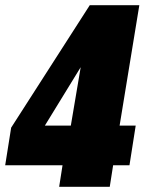

<svg xmlns="http://www.w3.org/2000/svg" viewBox="-20 -720 586 740"><path d="M0 -83 23 -228 326 -700H517L441 -236H503L479 -83H416L403 0H208L221 -83ZM153 -236H253L291 -461Z"/></svg>

Font: Georama SemiCondensed Black
Style: Italic
Weight: 900
Width: 4
Italic angle: -9°
Designer: Jean-Baptiste Levee
Foundry: Production Type
Version: Version 1.000